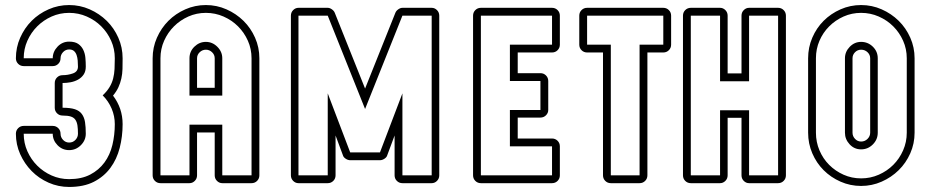

<svg xmlns="http://www.w3.org/2000/svg" viewBox="-20 -726 3721 761"><path d="M197 -397Q197 -410 206 -419Q215 -428 228 -428Q249 -428 269 -435Q289 -442 289 -462Q289 -474 288 -486Q287 -498 283.5 -508Q280 -518 273 -524Q266 -530 254 -530Q240 -530 230 -519.5Q220 -509 220 -495Q220 -482 211 -473Q202 -464 189 -464H74Q61 -464 52 -473Q43 -482 43 -495Q43 -538 60 -576.5Q77 -615 105.5 -643.5Q134 -672 172.5 -689Q211 -706 254 -706Q297 -706 335.5 -689Q374 -672 403 -643.5Q432 -615 449 -576.5Q466 -538 466 -495Q466 -472 465.5 -452.5Q465 -433 461 -415Q457 -397 449.5 -380.5Q442 -364 428 -347Q466 -297 466 -234Q466 -185 454.5 -140Q443 -95 417.5 -60.5Q392 -26 352 -5.5Q312 15 254 15Q211 15 172.5 -2Q134 -19 105.5 -48Q77 -77 60 -115Q43 -153 43 -196Q43 -209 52 -218Q61 -227 74 -227H189Q202 -227 211 -218Q220 -209 220 -196Q220 -182 230 -171.5Q240 -161 254 -161Q269 -161 279 -171.5Q289 -182 289 -196Q289 -215 287 -228.5Q285 -242 279 -251Q273 -260 261 -264Q249 -268 228 -268Q215 -268 206 -277Q197 -286 197 -299ZM228 -299Q259 -299 277 -293Q295 -287 304.5 -274Q314 -261 317 -242Q320 -223 320 -196Q320 -170 300.5 -150.5Q281 -131 254 -131Q227 -131 208 -150.5Q189 -170 189 -196H74Q74 -159 88.5 -126.5Q103 -94 127.5 -69.5Q152 -45 184.5 -30.5Q217 -16 254 -16Q303 -16 337.5 -34Q372 -52 394 -82Q416 -112 425.5 -151.5Q435 -191 435 -234Q435 -266 422.5 -295.5Q410 -325 387 -348Q404 -364 414 -380.5Q424 -397 428.5 -415Q433 -433 434 -452.5Q435 -472 435 -495Q435 -532 420.5 -564.5Q406 -597 381.5 -621.5Q357 -646 324 -660.5Q291 -675 254 -675Q217 -675 184.5 -660.5Q152 -646 127.5 -621.5Q103 -597 88.5 -564.5Q74 -532 74 -495H189Q189 -521 208 -541Q227 -561 254 -561Q277 -561 290 -552Q303 -543 310 -528.5Q317 -514 318.5 -496.5Q320 -479 320 -462Q320 -443 311.5 -430.5Q303 -418 289.5 -410.5Q276 -403 260 -400Q244 -397 228 -397Z M831 -201H761V-31Q761 -18 752 -9Q743 0 731 0H616Q603 0 594 -9Q585 -18 585 -31V-495Q585 -538 602 -576.5Q619 -615 647.5 -643.5Q676 -672 714.5 -689Q753 -706 796 -706Q839 -706 877.5 -689Q916 -672 945 -643.5Q974 -615 991 -576.5Q1008 -538 1008 -495V-31Q1008 -18 999 -9Q990 0 977 0H861Q849 0 840 -9Q831 -18 831 -31ZM831 -378V-495Q831 -509 820.5 -519Q810 -529 796 -529Q782 -529 771.5 -519Q761 -509 761 -495V-378ZM731 -347V-495Q731 -522 750.5 -541Q770 -560 796 -560Q822 -560 841.5 -540.5Q861 -521 861 -495V-347ZM861 -31H977V-495Q977 -532 962.5 -564.5Q948 -597 923.5 -621.5Q899 -646 866 -660.5Q833 -675 796 -675Q759 -675 726.5 -660.5Q694 -646 669.5 -621.5Q645 -597 630.5 -564.5Q616 -532 616 -495V-31H731V-232H861Z M1515 -111Q1513 -103 1504 -97Q1495 -91 1486 -91H1368Q1359 -91 1350 -97Q1341 -103 1339 -111L1310 -189V-31Q1310 -18 1301 -9Q1292 0 1279 0H1163Q1151 0 1142 -9Q1133 -18 1133 -31V-664Q1133 -677 1142 -686Q1151 -695 1163 -695H1279Q1287 -695 1295.5 -689Q1304 -683 1307 -675L1427 -375L1547 -675Q1550 -683 1558.5 -689Q1567 -695 1575 -695H1691Q1703 -695 1712 -686Q1721 -677 1721 -664V-31Q1721 -18 1712 -9Q1703 0 1691 0H1575Q1562 0 1553 -9Q1544 -18 1544 -31V-189ZM1575 -356V-31H1691V-664H1575L1427 -294L1279 -664H1163V-31H1279V-356L1368 -122H1486Z M1886 0Q1873 0 1864 -9Q1855 -18 1855 -31V-664Q1855 -677 1864 -686Q1873 -695 1886 -695H2168Q2181 -695 2190 -686Q2199 -677 2199 -664V-549Q2199 -536 2190 -527Q2181 -518 2168 -518H2032V-436H2122Q2135 -436 2144 -427Q2153 -418 2153 -405V-290Q2153 -278 2144 -269Q2135 -260 2122 -260H2032V-177H2168Q2181 -177 2190 -168Q2199 -159 2199 -146V-31Q2199 -18 2190 -9Q2181 0 2168 0ZM2168 -31V-146H2001V-290H2122V-405H2001V-549H2168V-664H1886V-31Z M2546 -518V-31Q2546 -18 2537 -9Q2528 0 2515 0H2401Q2388 0 2379 -9Q2370 -18 2370 -31V-518H2307Q2294 -518 2285 -527Q2276 -536 2276 -549V-664Q2276 -677 2285 -686Q2294 -695 2307 -695H2609Q2622 -695 2631 -686Q2640 -677 2640 -664V-549Q2640 -536 2631 -527Q2622 -518 2609 -518ZM2609 -549V-664H2307V-549H2401V-31H2515V-549Z M2687 -664Q2687 -677 2696 -686Q2705 -695 2718 -695H2834Q2846 -695 2855 -686Q2864 -677 2864 -664V-435H2919V-664Q2919 -677 2928 -686Q2937 -695 2949 -695H3064Q3077 -695 3086 -686Q3095 -677 3095 -664V-31Q3095 -18 3086 -9Q3077 0 3064 0H2949Q2937 0 2928 -9Q2919 -18 2919 -31V-259H2864V-31Q2864 -18 2855 -9Q2846 0 2834 0H2718Q2705 0 2696 -9Q2687 -18 2687 -31ZM2718 -31H2834V-289H2949V-31H3064V-664H2949V-404H2834V-664H2718Z M3393 -706Q3436 -706 3474.5 -689Q3513 -672 3542 -643.5Q3571 -615 3588 -576.5Q3605 -538 3605 -495V-200Q3605 -157 3588 -118.5Q3571 -80 3542 -51.5Q3513 -23 3474.5 -6Q3436 11 3393 11Q3350 11 3311.5 -6Q3273 -23 3244.5 -51.5Q3216 -80 3199.5 -118.5Q3183 -157 3183 -200V-495Q3183 -538 3199.5 -576.5Q3216 -615 3244.5 -643.5Q3273 -672 3311.5 -689Q3350 -706 3393 -706ZM3429 -495Q3429 -509 3418.5 -519Q3408 -529 3393 -529Q3379 -529 3369 -519Q3359 -509 3359 -495V-200Q3359 -186 3369 -175.5Q3379 -165 3393 -165Q3408 -165 3418.5 -175.5Q3429 -186 3429 -200ZM3459 -200Q3459 -173 3439.5 -153.5Q3420 -134 3393 -134Q3366 -134 3347.5 -154Q3329 -174 3329 -200V-495Q3329 -521 3348 -540.5Q3367 -560 3393 -560Q3420 -560 3439.5 -541Q3459 -522 3459 -495ZM3393 -675Q3356 -675 3323.5 -660.5Q3291 -646 3266.5 -621.5Q3242 -597 3228 -564.5Q3214 -532 3214 -495V-200Q3214 -163 3228 -130Q3242 -97 3266.5 -72.5Q3291 -48 3323.5 -33.5Q3356 -19 3393 -19Q3430 -19 3463 -33.5Q3496 -48 3520.5 -72.5Q3545 -97 3559.5 -130Q3574 -163 3574 -200V-495Q3574 -532 3559.5 -564.5Q3545 -597 3520.5 -621.5Q3496 -646 3463 -660.5Q3430 -675 3393 -675Z"/></svg>

Font: Lichte PostBus
Style: Regular
Weight: 400
Designer: Peter Wiegel
Version: Version 1.001